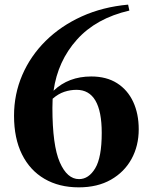

<svg xmlns="http://www.w3.org/2000/svg" viewBox="-20 -784 653 821"><path d="M316.9 17.1Q232.4 17.1 170.2 -19.3Q107.9 -55.7 74 -124Q40 -192.4 40 -289.1Q40 -381.3 75.2 -463.1Q110.4 -544.9 175.3 -609.1Q240.2 -673.3 329.8 -713.9Q419.4 -754.4 527.8 -764.2L533.2 -738.8Q391.1 -706.1 309.1 -614.7Q227.1 -523.4 209 -396Q272.9 -457 370.1 -457Q435.5 -457 480.7 -428.2Q525.9 -399.4 549.6 -348.4Q573.2 -297.4 573.2 -231Q573.2 -160.6 542.5 -104.5Q511.7 -48.3 454.3 -15.6Q397 17.1 316.9 17.1ZM205.1 -361.8 204.1 -323.2Q204.1 -162.6 235.6 -90.3Q267.1 -18.1 317.9 -18.1Q359.4 -18.1 387.2 -64.5Q415 -110.8 415 -215.8Q415 -399.9 307.1 -399.9Q280.8 -399.9 254.9 -391.4Q229 -382.8 205.1 -361.8Z"/></svg>

Font: Source Han Serif TW Heavy
Style: Regular
Weight: 900
Designer: Ryoko NISHIZUKA Ë•øÂ°öÊ∂ºÂ≠ê (kana & ideographs); Frank Grie√ühammer (Latin, Greek & Cyrillic); Wenlong ZHANG Âº†ÊñáÈæô 
Foundry: Adobe
Version: Version 2.003;hotconv 1.1.1;makeotfexe 2.6.0